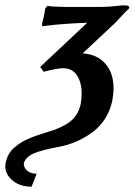

<svg xmlns="http://www.w3.org/2000/svg" viewBox="-93 -456 503 717"><path d="M43.9 192.9 24.9 241.2Q-22 241.2 -50.5 214.1Q-79.1 187 -71.8 150.9Q-67.9 134.3 -60.3 120.4Q-52.7 106.4 -39.8 95.5Q-26.9 84.5 -15.1 76.7Q-3.4 68.8 16.4 60.8Q36.1 52.7 48.8 48.6Q61.5 44.4 84 37.1Q134.8 22.9 166.5 -0.2Q198.2 -23.4 208 -65.9Q211.9 -85 211.9 -106.9Q211.9 -147.5 194.6 -174.3Q177.2 -201.2 142.1 -201.2Q121.1 -201.2 69.8 -188L57.1 -206.1L232.9 -371.1Q189.5 -369.6 147.5 -366.5Q105.5 -363.3 85 -360.4L64.9 -357.9L64 -367.2Q64.5 -368.7 65.4 -373.5Q66.4 -378.4 66.9 -379.9Q70.8 -393.1 71.8 -399.9Q72.3 -402.3 73 -406.5Q73.7 -410.6 74.2 -413.1Q74.2 -417 76.2 -424.8L84 -434.1Q109.4 -430.2 147 -430.2H291Q312.5 -430.2 355 -435.1Q360.8 -436 371.1 -436Q383.3 -436 387 -433.1Q390.6 -430.2 389.2 -424.8L372.1 -408.2Q348.6 -381.8 340.8 -374L215.8 -256.8Q272 -252.4 301.5 -217Q331.1 -181.6 331.1 -126Q331.1 -106 326.2 -79.1Q310.1 -6.3 253.9 36.4Q197.8 79.1 125 92.8Q67.9 103 36.1 115.7Q4.4 128.4 -3.9 152.8Q-5.4 168 7.3 180.2Q20 192.4 43.9 192.9Z"/></svg>

Font: Linear Smooth
Style: Bold Italic
Weight: 700
Designer: Philipp H. Poll, Flanker
Foundry: Philipp H. Poll, reworked by Flanker
Version: Version 1.061 | FøM Fix